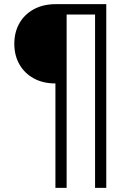

<svg xmlns="http://www.w3.org/2000/svg" viewBox="-20 -725 624 925"><path d="M247 180V-323Q187 -323 142.5 -347.5Q98 -372 73.5 -415Q49 -458 49 -514Q49 -570 73.5 -613Q98 -656 143 -680.5Q188 -705 249 -705H492V180H438V-655H301V180Z"/></svg>

Font: Winston Light
Style: Regular
Weight: 300
Designer: Original fonts by Vernon Adams / Changes by Cristiano Sobral
Foundry: Original fonts by Vernon Adams / Changes by Cristiano Sobral
Version: Version 2.503;July 17, 2020;FontCreator 13.0.0.2655 64-bit